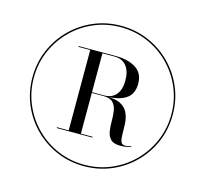

<svg xmlns="http://www.w3.org/2000/svg" viewBox="-109 -884 1089 1018"><g transform="rotate(15 435.0 -375.0)"><path d="M435 10Q355 10 285.2 -19.8Q215.5 -49.5 162.5 -102.5Q109.5 -155.5 79.8 -225.2Q50 -295 50 -375Q50 -455 79.8 -524.8Q109.5 -594.5 162.5 -647.5Q215.5 -700.5 285.2 -730.2Q355 -760 435 -760Q515 -760 584.8 -730.2Q654.5 -700.5 707.5 -647.5Q760.5 -594.5 790.2 -524.8Q820 -455 820 -375Q820 -295 790.2 -225.2Q760.5 -155.5 707.5 -102.5Q654.5 -49.5 584.8 -19.8Q515 10 435 10ZM435 2.5Q513 2.5 581.5 -26.8Q650 -56 702 -108.2Q754 -160.5 783.2 -228.8Q812.5 -297 812.5 -375Q812.5 -453 783.2 -521.2Q754 -589.5 702 -641.8Q650 -694 581.5 -723.2Q513 -752.5 435 -752.5Q357 -752.5 288.5 -723.2Q220 -694 168 -641.8Q116 -589.5 86.8 -521.2Q57.5 -453 57.5 -375Q57.5 -297 86.8 -228.8Q116 -160.5 168 -108.2Q220 -56 288.5 -26.8Q357 2.5 435 2.5ZM592.5 -144.5Q556 -144.5 540 -161.2Q524 -178 520 -204.2Q516 -230.5 516.2 -260Q516.5 -289.5 512.2 -316Q508 -342.5 492 -359.2Q476 -376 439 -376H375.5V-152.5H440V-148H244V-152.5H308.5V-593.5H244V-598H445.5Q515.5 -598 558 -571.2Q600.5 -544.5 600.5 -486Q600.5 -433 567 -407.5Q533.5 -382 471.5 -378Q518.5 -375.5 543 -358.2Q567.5 -341 577 -315.2Q586.5 -289.5 587.8 -261.2Q589 -233 589 -208Q589 -183 594.2 -167.2Q599.5 -151.5 617.5 -151.5Q627 -151.5 635.2 -153.5Q643.5 -155.5 650 -158.5L651.5 -155Q644.5 -151 629.2 -147.8Q614 -144.5 592.5 -144.5ZM375.5 -380H441.5Q484.5 -380 507.5 -407.8Q530.5 -435.5 530.5 -485.5Q530.5 -536.5 507.5 -565Q484.5 -593.5 441.5 -593.5H375.5Z"/></g></svg>

Font: BodoniModa_28ptMedium
Style: Regular
Weight: 500
Designer: Owen Earl
Foundry: indestructible type
Version: Version 2.004